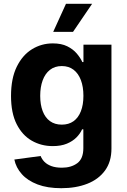

<svg xmlns="http://www.w3.org/2000/svg" viewBox="-20 -783 672 1019"><path d="M305.1 215.8Q231.6 215.8 179.2 195.8Q126.7 175.7 95.8 141.2Q64.9 106.6 56.1 63.7L195.7 44.9Q202 61.5 215.7 75.7Q229.5 89.8 252.4 98.4Q275.4 107 308.6 107Q357.8 107 390 83.2Q422.3 59.4 422.3 3.3V-96.5H415.6Q406 -74.2 385.9 -53.8Q365.8 -33.4 334.8 -20.5Q303.7 -7.6 260 -7.6Q198.7 -7.6 148.5 -36.4Q98.3 -65.1 68.4 -124.1Q38.5 -183.1 38.5 -273.6Q38.5 -366.7 68.9 -428.7Q99.3 -490.6 149.7 -521.7Q200.1 -552.7 260.2 -552.7Q305.8 -552.7 336.8 -537.4Q367.9 -522 387.4 -499Q406.8 -476.1 417 -453.7H422.9V-545.9H571.5V5.7Q571.5 75.1 537.4 121.9Q503.2 168.8 443.2 192.3Q383.1 215.8 305.1 215.8ZM308 -121.5Q344.7 -121.5 370.2 -139.7Q395.6 -157.9 409.1 -192.2Q422.7 -226.5 422.7 -274.4Q422.7 -322.4 409.3 -357.8Q396 -393.2 370.5 -412.8Q344.9 -432.4 308 -432.4Q270.6 -432.4 245 -412.2Q219.4 -392 206.4 -356.4Q193.4 -320.8 193.4 -274.4Q193.4 -227.7 206.5 -193.3Q219.6 -158.8 245.3 -140.1Q271 -121.5 308 -121.5ZM262.3 -613.7 330.1 -762.7H468.8L367.4 -613.7Z"/></svg>

Font: Inter V
Style: 
Weight: 400
Designer: Rasmus Andersson
Foundry: rsms
Version: Version 4.000;git-a3f224843